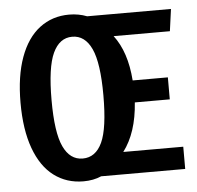

<svg xmlns="http://www.w3.org/2000/svg" viewBox="-52 -758 849 826"><g transform="rotate(-5 373.0 -345.0)"><path d="M716 0H353Q319 15 276 15Q203 15 148.5 -26Q94 -67 64.5 -148Q35 -229 35 -345Q35 -460 64.5 -541Q94 -622 148.5 -663.5Q203 -705 276 -705Q317 -705 353 -691H715L702 -596H459Q515 -523 524 -399H676V-304H525Q516 -174 457 -96H716ZM393 -346Q393 -486 364.5 -547.5Q336 -609 281 -609Q226 -609 197.5 -547.5Q169 -486 169 -345Q169 -205 197.5 -144Q226 -83 281 -83Q337 -83 365 -143.5Q393 -204 393 -346Z"/></g></svg>

Font: Fira Sans Compressed Medium
Style: Regular
Weight: 500
Width: 1
Designer: bBox Type GmbH & Carrois Corporate GbR & Edenspiekermann AG
Foundry: bBox Type GmbH & Carrois Corporate GbR & Edenspiekermann AG
Version: Version 4.301